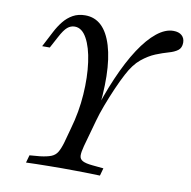

<svg xmlns="http://www.w3.org/2000/svg" viewBox="-69 -651 717 720"><g transform="rotate(10 289.0 -291.0)"><path d="M214.5 -2.4Q188.7 -2.4 162.9 -2Q137.1 -1.6 114.5 -1.2Q91.9 -0.8 75.8 0L83.9 -29L123.4 -32.3Q150 -35.5 165.3 -41.5Q180.6 -47.6 188.7 -60.9Q196.8 -74.2 204 -98.4L219.4 -154.8Q238.7 -221.8 243.1 -288.7Q247.6 -355.6 239.9 -411.3Q232.3 -466.9 213.7 -500.4Q195.2 -533.9 167.7 -533.9Q152.4 -533.9 139.9 -523.4Q127.4 -512.9 112.1 -483.9L88.7 -440.3H59.7L90.3 -499.2Q102.4 -522.6 117.3 -541.1Q132.3 -559.7 152.4 -571Q172.6 -582.3 199.2 -582.3Q271.8 -582.3 300.8 -486.7Q329.8 -391.1 306.5 -216.9L291.1 -210.5Q316.9 -296.8 346.8 -365.7Q376.6 -434.7 408.1 -482.7Q439.5 -530.6 471.8 -556.5Q504 -582.3 534.7 -582.3Q555.6 -582.3 566.9 -572.2Q578.2 -562.1 578.2 -545.2Q578.2 -525 565.3 -515.3Q552.4 -505.6 530.6 -499.6Q508.9 -493.5 483.1 -483.1Q457.3 -472.6 431 -451.2Q404.8 -429.8 383.1 -387.9Q370.2 -363.7 355.2 -329.4Q340.3 -295.2 327.4 -260.9Q314.5 -226.6 307.3 -200L279 -98.4Q272.6 -74.2 273 -61.3Q273.4 -48.4 285.1 -41.9Q296.8 -35.5 322.6 -33.1L365.3 -29L357.3 0Q340.3 -0.8 317.3 -1.2Q294.4 -1.6 267.3 -2Q240.3 -2.4 212.9 -2.4H214.5Z"/></g></svg>

Font: Playfair 5pt SemiExpanded Light Light
Style: Italic
Weight: 300
Italic angle: -15.6°
Version: Version 2.203